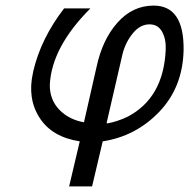

<svg xmlns="http://www.w3.org/2000/svg" viewBox="-20 -500 676 686"><path d="M98 -241Q98 -242 98.5 -244Q99 -246 99 -246Q126 -362 209 -470H303Q165 -332 158 -198Q157 -145 191 -109Q225 -73 280 -63L325 -261Q346 -359 400 -419.5Q454 -480 529 -480Q638 -480 636 -321Q633 -188 549 -100.5Q465 -13 347 5L309 166H227L265 5Q166 -10 121.5 -79Q77 -148 98 -241ZM361 -61 363 -59Q398 -65 436 -83Q564 -150 572 -321Q574 -359 559.5 -386Q545 -413 514 -413Q481 -413 455 -381.5Q429 -350 418 -308Z"/></svg>

Font: Coval
Style: Light Italic
Weight: 300
Foundry: Context Ltd
Version: Version 001.000